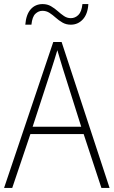

<svg xmlns="http://www.w3.org/2000/svg" viewBox="-20 -921 557 941"><path d="M477 0 390 -264H129L40 0H0L241 -715H282L517 0ZM288 -585Q282 -605 275 -628Q268 -651 261 -675Q254 -652 247 -629Q240 -606 233 -585L140 -300H378ZM104 -800Q108 -850 130.5 -875.5Q153 -901 189 -901Q212 -901 230 -890.5Q248 -880 263 -866.5Q278 -853 293.5 -842.5Q309 -832 327 -832Q348 -832 364 -847.5Q380 -863 384 -901H413Q410 -852 386 -826Q362 -800 327 -800Q304 -800 286 -810.5Q268 -821 253 -834.5Q238 -848 222.5 -858Q207 -868 188 -868Q169 -868 153.5 -853.5Q138 -839 134 -800Z"/></svg>

Font: Noto Sans Khmer SemiCondensed ExtraLight
Style: Regular
Weight: 200
Width: 4
Designer: Danh Hong and the Monotype Design Team
Foundry: Monotype Imaging Inc.
Version: Version 2.004; ttfautohint (v1.8.4.7-5d5b)